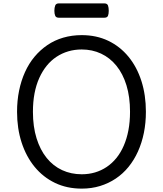

<svg xmlns="http://www.w3.org/2000/svg" viewBox="-20 -1098 965 1137"><path d="M464 19Q376 19 305.5 -15Q235 -49 185 -110Q135 -171 108 -254Q81 -337 81 -436Q81 -502 93 -561Q105 -620 128 -671Q151 -722 184.5 -762Q218 -802 260.5 -831Q303 -860 354.5 -875Q406 -890 464 -890Q551 -890 621 -856.5Q691 -823 741 -762Q791 -701 817.5 -618Q844 -535 844 -436Q844 -370 832 -311Q820 -252 797 -201Q774 -150 741 -109.5Q708 -69 665.5 -40.5Q623 -12 572.5 3.5Q522 19 464 19ZM464 -66Q506 -66 543 -77Q580 -88 612 -109.5Q644 -131 669.5 -162.5Q695 -194 713 -235.5Q731 -277 740.5 -327Q750 -377 750 -436Q750 -524 729 -592.5Q708 -661 669.5 -708.5Q631 -756 578.5 -780.5Q526 -805 464 -805Q422 -805 384.5 -794Q347 -783 314.5 -761.5Q282 -740 256.5 -708.5Q231 -677 212.5 -636Q194 -595 184.5 -545Q175 -495 175 -436Q175 -348 196.5 -279Q218 -210 256.5 -162.5Q295 -115 348 -90.5Q401 -66 464 -66ZM329 -993Q312 -993 307 -1004.5Q302 -1016 302 -1034Q302 -1053 307 -1065.5Q312 -1078 329 -1078H597Q615 -1078 619.5 -1065.5Q624 -1053 624 -1034Q624 -1016 619.5 -1004.5Q615 -993 597 -993Z"/></svg>

Font: Playwrite AT
Style: Regular
Weight: 400
Designer: Veronika Burian, José Scaglione
Foundry: TypeTogether
Version: Version 1.002